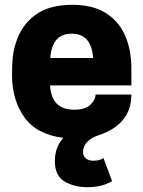

<svg xmlns="http://www.w3.org/2000/svg" viewBox="-20 -563 596 798"><path d="M343 215Q288 215 248 191Q208 167 208 107Q208 49 243 10Q132 -4 81 -76Q30 -148 30 -251Q30 -294 33 -324Q36 -354 46 -385Q68 -457 125.5 -500Q183 -543 281 -543Q365 -543 419.5 -509Q474 -475 500 -415Q526 -355 526 -279V-208H188Q194 -107 288 -107Q334 -107 355.5 -127.5Q377 -148 377 -170H526Q526 -45 387 0Q355 11 340 29.5Q325 48 325 69Q325 85 336.5 95Q348 105 368 105Q396 105 410 94L446 190Q404 215 343 215ZM367 -322Q360 -423 278 -423Q196 -423 189 -322Z"/></svg>

Font: Tanohe Sans
Style: Bold
Weight: 700
Designer: Village Type and Design LLC & Cristiano Sobral
Foundry: Cooper Hewitt Smithsonian Design Museum
Version: Version 1.00;September 29, 2021;FontCreator 13.0.0.2655 64-b